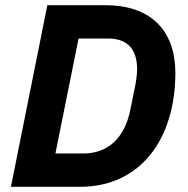

<svg xmlns="http://www.w3.org/2000/svg" viewBox="-20 -718 722 738"><path d="M22 0H288C524 0 654 -189 654 -437C654 -608 552 -698 386 -698H162ZM193 -128 282 -570H395C463 -570 507 -536 507 -452C507 -440 505 -415 500 -390L481 -296C458 -182 390 -128 300 -128Z"/></svg>

Font: Braiins Sans
Style: Bold Italic
Weight: 700
Italic angle: -11.31°
Designer: Mike Abbink, Paul van der Laan, Pieter van Rosmalen, Jiri Chlebus, Lubos Buracinsky
Foundry: Bold Monday, Sudetype
Version: Version 1.000;hotconv 1.0.109;makeotfexe 2.5.65596